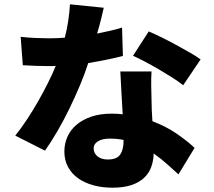

<svg xmlns="http://www.w3.org/2000/svg" viewBox="-20 -809 996 892"><path d="M831 -413Q810 -430 780 -449Q750 -468 717.5 -487Q685 -506 653.5 -522.5Q622 -539 598 -550L671 -663Q697 -652 730.5 -635.5Q764 -619 798 -600.5Q832 -582 862.5 -564.5Q893 -547 912 -533ZM551 -549Q521 -541 479.5 -532.5Q438 -524 390 -516Q374 -466 351 -411.5Q328 -357 302 -303.5Q276 -250 247 -200Q218 -150 189 -109L51 -179Q79 -214 106 -255Q133 -296 157.5 -339Q182 -382 203 -424Q224 -466 239 -503Q231 -502 223.5 -502Q216 -502 208 -502Q178 -502 148.5 -503Q119 -504 86 -506L76 -638Q109 -634 146.5 -632.5Q184 -631 207 -631Q244 -631 281 -634Q291 -672 297 -712Q303 -752 305 -789L462 -773Q457 -751 449.5 -720Q442 -689 431 -653Q464 -660 493.5 -666.5Q523 -673 547 -681ZM554 -159Q524 -165 490 -165Q455 -165 435 -152.5Q415 -140 415 -120Q415 -97 433 -82.5Q451 -68 481 -68Q523 -68 538.5 -91Q554 -114 554 -154ZM684 -477Q682 -446 682.5 -412.5Q683 -379 684 -344Q684 -327 685 -301Q686 -275 688 -246Q751 -222 800 -188.5Q849 -155 884 -122L809 1Q786 -20 757.5 -45.5Q729 -71 694 -96Q693 -62 682.5 -33Q672 -4 649 17.5Q626 39 590 51Q554 63 502 63Q455 63 414.5 52Q374 41 344 20Q314 -1 296.5 -32.5Q279 -64 279 -105Q279 -141 293 -173Q307 -205 335 -229Q363 -253 404 -267Q445 -281 500 -281Q525 -281 550 -278Q547 -329 544 -383Q541 -437 539 -477Z"/></svg>

Font: Kinto Sans Black
Style: Regular
Weight: 900
Designer: Authors: Ryoko NISHIZUKA  (kana & ideographs); Paul D. Hunt (Latin, Greek & Cyrillic); Wenlong ZHANG  (bopomofo); Sandol
Foundry: Adobe Systems Incorporated, ookami Inc.
Version: Version 0.001